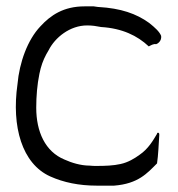

<svg xmlns="http://www.w3.org/2000/svg" viewBox="-20 -618 561 604"><path d="M35 -353C16 -220 49 -103 138 -63C180 -44 229 -34 284 -34H339C415 -40 443 -73 474 -104C478 -130 479 -163 481 -192V-194C482 -200 476 -203 474 -198V-197C462 -177 447 -150 419 -131C404 -120 383 -107 359 -102C337 -97 311 -96 284 -96C277 -96 269 -96 262 -97C234 -97 205 -106 183 -116H184H183C122 -141 94 -204 94 -279C94 -315 97 -352 104 -386L108 -403C114 -425 122 -442 133 -460C153 -500 200 -538 254 -538C270 -538 283 -536 298 -533C364 -529 412 -506 448 -472C454 -475 463 -481 471 -479C475 -480 489 -488 487 -505C482 -518 468 -531 449 -546C409 -575 360 -592 290 -596H289C284 -597 279 -597 275 -598H246C180 -598 139 -570 107 -535C67 -493 41 -422 35 -353ZM339 -34ZM419 -131Z"/></svg>

Font: SolarCharger
Style: 350
Weight: 300
Designer: Mew Too
Foundry: Cannot Into Space Fonts/KineticPlasma Fonts
Version: Version 1.100